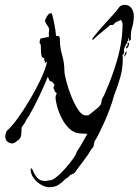

<svg xmlns="http://www.w3.org/2000/svg" viewBox="-20 -516 579 802"><path d="M186 266Q169 266 150.5 255Q132 244 120 227Q108 210 108 192Q108 190 110 186L116 193Q123 212 135 226Q147 240 169 240Q174 240 177.5 239Q181 238 185 237Q194 240 212.5 226Q231 212 250.5 190Q270 168 284.5 148Q299 128 300 119Q313 100 324 80Q335 60 346 41L344 43L311 41Q289 39 270.5 22Q252 5 239 -20Q226 -45 219 -70Q212 -95 212 -111Q212 -112 214 -118Q216 -124 217 -126L213 -131L211 -130L203 -149L208 -161L198 -175H197Q189 -175 185.5 -182Q182 -189 180 -196Q176 -185 166 -162.5Q156 -140 144 -114.5Q132 -89 121 -68Q110 -47 104 -39L105 -38Q100 -31 95.5 -24Q91 -17 86 -9Q90 -13 85.5 -6Q81 1 75 9.5Q69 18 70 17Q70 38 68 51Q66 64 48 75Q40 83 30 83Q20 83 11 75.5Q2 68 2 54Q2 43 9 30Q29 13 54.5 -22.5Q80 -58 105.5 -101Q131 -144 150.5 -185.5Q170 -227 176 -256L174 -259L168 -252L164 -274Q155 -273 153 -284.5Q151 -296 151 -308Q151 -318 150.5 -325.5Q150 -333 147 -333L145 -341L149 -355L184 -362V-381Q188 -395 180.5 -405.5Q173 -416 168 -427Q168 -434 176 -447.5Q184 -461 192 -461L197 -459Q203 -436 207.5 -413Q212 -390 214 -366H218Q226 -366 228 -363Q230 -360 230 -351Q230 -318 239.5 -286Q249 -254 249 -220Q249 -207 257 -176.5Q265 -146 278 -113.5Q291 -81 306.5 -57.5Q322 -34 338 -34H349Q360 -43 370 -50.5Q380 -58 390 -67Q397 -74 399 -77Q400 -78 402 -82Q403 -84 403.5 -88Q404 -92 405 -98Q407 -106 411.5 -112.5Q416 -119 418 -126Q449 -194 470.5 -269.5Q492 -345 492 -419L486 -433Q478 -429 469 -425.5Q460 -422 455 -414L449 -411L441 -412Q423 -396 404.5 -381.5Q386 -367 369 -350L364 -352Q370 -361 385 -379Q400 -397 419 -417.5Q438 -438 455 -457.5Q472 -477 481 -490Q486 -492 490.5 -494Q495 -496 499 -496Q519 -496 529 -482Q539 -468 539 -450Q539 -425 532 -402Q525 -379 527 -353L523 -346H518L519 -355L517 -358Q515 -344 504.5 -326Q494 -308 499 -295L491 -284Q493 -280 493 -274Q493 -232 483.5 -197Q474 -162 457 -119Q450 -92 438.5 -61Q427 -30 414 -1.5Q401 27 390.5 47.5Q380 68 375 74Q374 81 371.5 91.5Q369 102 363 105Q347 133 328 157Q309 181 291 207L274 215L259 229H256Q241 245 225 255.5Q209 266 186 266ZM509 -313 506 -317Q507 -320 509.5 -323.5Q512 -327 514 -329L512 -335L515 -337H520Q519 -330 517 -324Q515 -318 509 -313ZM499 -278Q499 -285 501.5 -291Q504 -297 508 -303L509 -298Q508 -292 505.5 -287.5Q503 -283 499 -278Z"/></svg>

Font: Kolker Brush
Style: Regular
Weight: 400
Designer: Robert E. Leuschke
Foundry: Robert E. Leuschke
Version: Version 1.010; ttfautohint (v1.8.3)